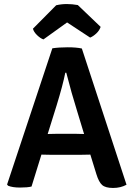

<svg xmlns="http://www.w3.org/2000/svg" viewBox="-20 -922 662 950"><path d="M427 -157 375 -156H236L185 -157L136 1Q116 6 79 6Q42 6 20 -3L15 -9L239 -683Q272 -688 315 -688Q358 -688 385 -682L606 -8Q577 8 539.5 8Q502 8 485.5 -6.5Q469 -21 457 -60ZM216 -259 263 -260H352Q355 -260 371.5 -259.5Q388 -259 396 -259L362 -371Q334 -460 308 -562H303Q291 -501 260 -400ZM426 -736 312 -811 195 -727Q180 -732 163.5 -748Q147 -764 143 -780L258 -896Q284 -902 310.5 -902Q337 -902 365 -897L478 -789Q472 -771 456.5 -756.5Q441 -742 426 -736Z"/></svg>

Font: Signika Negative
Style: Semibold
Weight: 600
Designer: Anna Giedrys
Foundry: Anna Giedrys
Version: Version 1.001